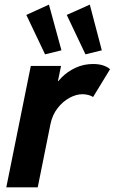

<svg xmlns="http://www.w3.org/2000/svg" viewBox="-20 -807 494 827"><path d="M7.1 0 112.7 -523.1H243L229.5 -457.8H241.5L210.6 -422.4Q220.9 -448.5 245.6 -473.5Q270.4 -498.6 305.3 -515Q340.2 -531.3 380.8 -531.3Q408.4 -531.3 427.4 -524.1Q446.3 -516.9 453.9 -508.7L380.8 -388.8Q374.3 -394.3 361.3 -397.7Q348.3 -401.2 335.1 -401.2Q308.1 -401.2 279.3 -385.5Q250.4 -369.9 227.9 -340.9Q205.4 -311.9 197.2 -271.6L142.5 0ZM174.1 -573 93.4 -742.7 190.8 -787.1 244.7 -590.3ZM348.1 -573 267.5 -742.7 366.8 -787.1 418.5 -590.3Z"/></svg>

Font: Reddit Sans
Style: Italic
Weight: 400
Italic angle: -11.25°
Designer: Stephen Hutchings
Version: Version 1.013